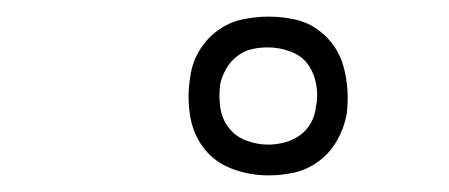

<svg xmlns="http://www.w3.org/2000/svg" viewBox="-20 -774 540 231"><path d="M303 -563Q280 -563 259 -571Q238 -579 225 -596Q212 -613 208.5 -636Q205 -659 209 -682Q211 -698 219.5 -712.5Q228 -727 241.5 -737Q255 -747 271 -750.5Q287 -754 303 -754Q318 -754 333 -751Q348 -748 360 -740Q372 -732 380.5 -720.5Q389 -709 393 -695Q397 -681 398 -666Q399 -651 397 -636Q394 -620 385.5 -605Q377 -590 363.5 -580Q350 -570 334.5 -566.5Q319 -563 303 -563ZM303 -600Q312 -600 322 -602.5Q332 -605 340.5 -611Q349 -617 354 -626Q359 -635 360 -645Q363 -658 360.5 -672Q358 -686 350.5 -696.5Q343 -707 329.5 -712Q316 -717 302 -717Q293 -717 283.5 -715Q274 -713 265.5 -706.5Q257 -700 252 -691Q247 -682 245 -673Q243 -659 245 -645Q247 -631 255 -620.5Q263 -610 276 -605Q289 -600 303 -600Z"/></svg>

Font: Iosevka Extralight
Style: Italic
Weight: 200
Italic angle: -9°
Monospace: yes
Designer: Belleve Invis
Foundry: Belleve Invis
Version: Version 32.5.0; ttfautohint (v1.8.4)